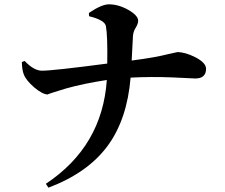

<svg xmlns="http://www.w3.org/2000/svg" viewBox="-20 -809 1040 888"><path d="M391 -749Q450 -789 484 -789Q528 -789 574 -763Q619 -737 619 -713Q619 -700 609 -683Q597 -665 595 -644L589 -529Q697 -543 755 -558Q798 -568 800 -568Q836 -568 882 -545Q933 -519 933 -491Q933 -446 883 -446Q872 -446 841 -448L777 -451Q679 -455 584 -450Q568 -258 479 -136Q387 -10 204 59L192 41Q453 -132 474 -439Q368 -423 286 -400Q193 -372 202 -372Q177 -372 138 -405Q100 -438 90 -465Q82 -485 81 -522L94 -527Q137 -482 174 -482Q225 -482 476 -515Q478 -644 470 -687Q466 -716 392 -734Z"/></svg>

Font: Source Han Serif JP
Style: Bold
Weight: 700
Designer: Ryoko NISHIZUKA  (kana & ideographs); Frank Grießhammer (Latin, Greek & Cyrillic); Wenlong ZHANG  (bopomofo); Sandoll Co
Foundry: Adobe Systems Incorporated
Version: Version 1.000;PS 1;hotconv 16.6.53;makeotf.lib2.5.65590